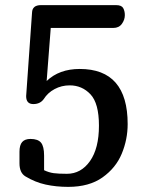

<svg xmlns="http://www.w3.org/2000/svg" viewBox="-20 -729 570 749"><path d="M291 -460Q478 -460 478 -245Q478 -185 455 -129.5Q432 -74 380 -37Q328 0 246 0Q199 0 158 -9Q117 -18 79 -41Q56 -55 56 -92V-137Q56 -163 66.5 -175Q77 -187 99 -187Q128 -187 140 -172.5Q152 -158 152 -122V-65Q171 -56 189.5 -53.5Q208 -51 241 -51Q296 -51 331 -100.5Q366 -150 366 -239Q366 -326 333 -361Q300 -396 252 -396Q220 -396 193 -381.5Q166 -367 151 -343Q137 -323 110 -323Q82 -323 82 -354L105 -680Q106 -709 140 -709H433Q454 -709 460.5 -697.5Q467 -686 467 -670Q467 -652 455.5 -636Q444 -620 422 -620H178L162 -413Q211 -460 291 -460Z"/></svg>

Font: Marmelad for Arash.Academy
Style: Regular
Weight: 400
Designer: Manvel Shmavonyan
Foundry: Cyreal
Version: Version 1.110;Glyphs 3.2 (3202)